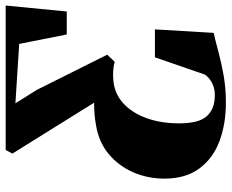

<svg xmlns="http://www.w3.org/2000/svg" viewBox="-88 -694 797 660"><g transform="rotate(-90 310.0 -364.5)"><path d="M287 14Q212.5 14 153.2 -8.5Q94 -31 59.8 -78Q25.5 -125 25.5 -197Q25.5 -254.5 47.2 -304.5Q69 -354.5 110 -388.8Q151 -423 209.5 -432.5Q227.5 -436 246.8 -437.5Q266 -439 286.5 -439L111.5 -720L124 -743H620.5L600 -533H521L488.5 -696.5L284.5 -709.5L330.5 -636L451.5 -394L427 -368Q413.5 -372.5 395.2 -373.5Q377 -374.5 359.5 -372.5Q316.5 -368 284.2 -338.5Q252 -309 233.8 -259.8Q215.5 -210.5 215.5 -146.5Q215.5 -78.5 240.5 -51.2Q265.5 -24 312 -24Q336.5 -24 355 -34Q373.5 -44 383 -58L442.5 -230H538.5L526.5 -28Q499.5 -22 462.8 -12Q426 -2 381.5 6Q337 14 287 14Z"/></g></svg>

Font: Merriweather 120pt Black
Style: Italic
Weight: 900
Italic angle: -7.8°
Version: Version 2.101